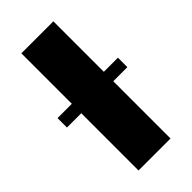

<svg xmlns="http://www.w3.org/2000/svg" viewBox="-229 -785 843 843"><g transform="rotate(-45 192.0 -364.0)"><path d="M291.5 -727.5V0H92.8V-727.5ZM3.9 -355.5V-414.1H378.9V-355.5Z"/></g></svg>

Font: Inter 18pt Black
Style: Regular
Weight: 900
Designer: Rasmus Andersson
Foundry: rsms
Version: Version 4.001;git-66647c0bb